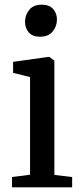

<svg xmlns="http://www.w3.org/2000/svg" viewBox="-20 -801 351 821"><path d="M108.5 -54V-471.5L36 -489.5V-536.5L185 -557.5H191.5L212.5 -541.5V-53L288.5 -44V0H31.5V-44ZM150.5 -644Q119.5 -644 103.2 -662.2Q87 -680.5 87 -707.5Q87 -736.5 105 -758.8Q123 -781 158.5 -781H159.5Q190.5 -781 207 -762.8Q223.5 -744.5 223.5 -717.5Q223.5 -688.5 205.2 -666.2Q187 -644 151.5 -644Z"/></svg>

Font: Merriweather Text
Style: Regular
Weight: 400
Designer: Eben Sorkin
Foundry: Eben Sorkin
Version: Version 2.100; ttfautohint (v1.7.19-72a1) -l 8 -r 50 -G 200 